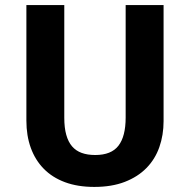

<svg xmlns="http://www.w3.org/2000/svg" viewBox="-20 -734 756 764"><path d="M630.9 -713.9V-252Q630.9 -196.3 614 -148.4Q597.2 -100.6 562.7 -65.4Q528.3 -30.3 476.6 -10.3Q424.8 9.8 355 9.8Q289.1 9.8 238.5 -9Q188 -27.8 154.1 -62.5Q120.1 -97.2 102.5 -145.8Q85 -194.3 85 -253.9V-713.9H235.8V-265.1Q235.8 -225.6 243.7 -197.5Q251.5 -169.4 266.8 -151.6Q282.2 -133.8 305.2 -125.5Q328.1 -117.2 358.9 -117.2Q422.9 -117.2 451.4 -154.3Q480 -191.4 480 -266.1V-713.9Z"/></svg>

Font: Droid Sans
Style: Bold
Weight: 700
Foundry: Ascender Corporation
Version: Version 1.00 build 112